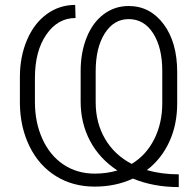

<svg xmlns="http://www.w3.org/2000/svg" viewBox="-20 -741 783 773"><path d="M699.7 12.2Q597.7 12.2 515.1 -22Q445.8 10.3 361.3 10.3Q273.4 10.3 205.6 -31.7Q137.7 -73.7 99.6 -150.4Q61.5 -227.1 60.1 -322.8V-431.2Q60.1 -512.7 88.6 -579.8Q117.2 -647 168.2 -684.1Q219.2 -721.2 282.7 -721.2L284.2 -668.5Q212.4 -668.5 166.5 -601.8Q120.6 -535.2 120.6 -427.2V-330.1Q120.6 -248 150.9 -181.4Q181.2 -114.7 235.8 -78.4Q290.5 -42 361.3 -42Q410.2 -42 452.6 -54.7Q380.4 -102.1 342.5 -173.8Q304.7 -245.6 304.7 -331.5V-455.1Q304.7 -530.3 329.1 -590.6Q353.5 -650.9 397.7 -683.8Q441.9 -716.8 498 -716.8Q584 -716.8 638.7 -643.8Q693.4 -570.8 693.4 -450.2V-325.2Q693.4 -238.8 661.4 -169.7Q629.4 -100.6 571.3 -56.2Q630.4 -39.1 699.7 -39.1ZM365.2 -329.6Q365.2 -246.1 403.3 -181.4Q441.4 -116.7 510.3 -81.1Q568.8 -116.7 601.1 -180.9Q633.3 -245.1 633.3 -326.2V-455.6Q633.3 -549.3 596.7 -606.7Q560.1 -664.1 498 -664.1Q438.5 -664.1 401.9 -606.7Q365.2 -549.3 365.2 -453.1Z"/></svg>

Font: SteelSelectRoboto
Style: Regular
Weight: 300
Designer: Google
Version: Version 2.137; 2017